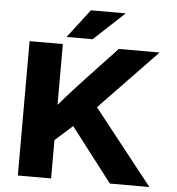

<svg xmlns="http://www.w3.org/2000/svg" viewBox="-59 -956 934 1012"><g transform="rotate(5 407.5 -450.5)"><path d="M341 -285 560 0H769L457 -395L761 -711H545C446 -604 343 -500 249 -389V-711H73V0H249V-203ZM381 -901 265 -750H403L565 -901Z"/></g></svg>

Font: Asimov
Style: XWid
Weight: 500
Designer: Google
Version: Version 2.000980; 2014